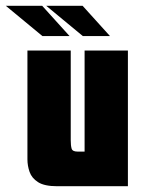

<svg xmlns="http://www.w3.org/2000/svg" viewBox="-75 -645 488 665"><path d="M123 0Q79 0 57 -14Q35 -28 27.5 -49.5Q20 -71 20 -93V-470H170V-159Q170 -141 173 -130.5Q176 -120 193 -120H218V-470H368V0ZM72 -520 -55 -625H71L166 -520ZM212 -520 85 -625H211L306 -520Z"/></svg>

Font: Smooch Sans Thin Black
Style: Regular
Weight: 900
Version: Version 1.010